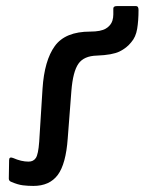

<svg xmlns="http://www.w3.org/2000/svg" viewBox="-20 -600 476 632"><path d="M90 12Q72 12 55.5 10Q39 8 18 -1Q9 -4 9 -12L10 -73Q10 -85 23 -80Q50 -68 74 -68Q90 -68 98 -80Q106 -92 109 -133L120 -308Q126 -401 160.5 -448.5Q195 -496 277 -496Q312 -496 328.5 -506Q345 -516 350 -532Q353 -542 353 -552.5Q353 -563 353 -572Q353 -580 365 -580H428Q436 -580 436 -567Q436 -532 431.5 -505Q427 -478 412 -461Q397 -442 373.5 -430.5Q350 -419 299 -417Q256 -416 238 -390Q220 -364 215 -301L203 -145Q197 -60 170 -24Q143 12 90 12Z"/></svg>

Font: Sofia Sans Medium
Style: Regular
Weight: 500
Designer: Botio Nikoltchev, Ani Petrova
Foundry: lettersoup
Version: Version 4.101; ttfautohint (v1.8.4.7-5d5b)